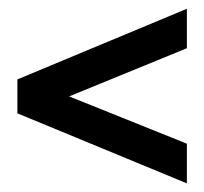

<svg xmlns="http://www.w3.org/2000/svg" viewBox="-20 -571 470 442"><path d="M410.2 -460 139.2 -349.1 410.2 -240.2V-148.9L20 -310.1V-388.2L410.2 -550.8Z"/></svg>

Font: BaseOne
Style: Regular
Weight: 400
Designer: Domenico Catapano
Foundry: Design by Basse
Version: Version 1.000;PS 001.001;hotconv 1.0.56